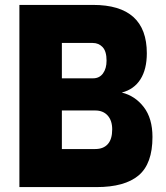

<svg xmlns="http://www.w3.org/2000/svg" viewBox="-20 -762 676 782"><path d="M59 -742H359Q578 -742 578 -545Q578 -480 552 -439Q526 -398 476 -385Q530 -372 565.5 -326Q601 -280 601 -204Q601 -95 544.5 -47.5Q488 0 373 0H59ZM359 -443Q385 -443 399.5 -463Q414 -483 414 -515Q414 -553 398 -570Q382 -587 358 -587H232V-443ZM368 -155Q401 -155 419 -175Q437 -195 437 -235Q437 -271 418.5 -291.5Q400 -312 368 -312H232V-155Z"/></svg>

Font: Exo ExtraBold
Style: Regular
Weight: 800
Designer: Natanael Gama
Foundry: Natanael Gama
Version: Version 1.500